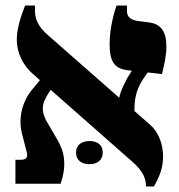

<svg xmlns="http://www.w3.org/2000/svg" viewBox="-20 -667 649 697"><path d="M572 -98C572 -144 556 -187 524 -215L468 -264C468 -305 473 -340 499 -379L516 -404L568 -398C577 -435 584 -465 584 -498C584 -552 565 -581 518 -586L479 -591C454 -595 441 -606 441 -626V-647H403C385 -594 378 -545 378 -506C378 -445 394 -418 444 -412L459 -410L456 -406C437 -378 416 -334 413 -312L150 -543C118 -571 107 -601 107 -626V-647H71C51 -596 41 -557 41 -523C41 -474 64 -429 101 -397L125 -376L101 -347C61 -302 45 -239 60 -181L77 -115C82 -95 75 -87 55 -87H36V0H200C224 -70 213 -118 188 -160L159 -210C127 -260 129 -288 157 -330L164 -341L458 -82C503 -44 510 -14 510 10H539C560 -28 572 -59 572 -98ZM256 -113C256 -84 278 -71 305 -71C332 -71 353 -85 353 -113C353 -142 332 -155 305 -155C278 -155 256 -142 256 -113Z"/></svg>

Font: Noto Serif Hebrew Extra
Style: Regular
Weight: 800
Designer: Monotype Design Team
Foundry: Monotype Imaging Inc.
Version: Version 1.901